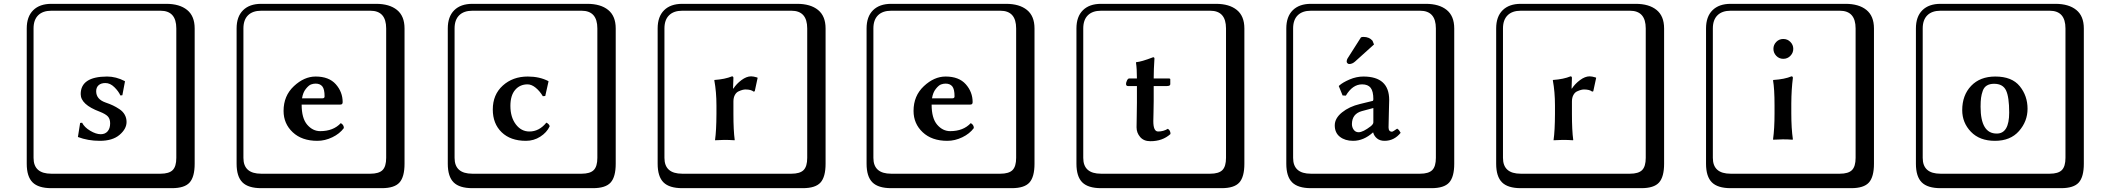

<svg xmlns="http://www.w3.org/2000/svg" viewBox="-20 -774 11038 1006"><path d="M399.9 -129.9 410.2 -130.9Q422.4 -106.9 452.6 -88.9Q482.9 -70.8 507.8 -70.8Q530.8 -70.8 543.9 -85.9Q557.1 -101.1 557.1 -127.9Q557.1 -150.9 545.2 -163.8Q533.2 -176.8 502 -189Q402.8 -226.1 402.8 -280.8Q402.8 -372.6 541 -373Q587.9 -373 633.8 -349.1L634.8 -347.2L621.1 -274.9L610.8 -273.9Q601.1 -295.9 579.1 -317.4Q557.1 -338.9 532.2 -338.9Q509.3 -338.9 496.6 -327.4Q483.9 -315.9 483.9 -295.9Q483.9 -253.9 533.2 -236.8Q556.2 -229 572 -221.4Q587.9 -213.9 606 -201.9Q624 -189.9 633.5 -172.9Q643.1 -155.8 643.1 -134.8Q643.1 -98.6 606.4 -67.4Q569.8 -36.1 502.9 -36.1Q440.9 -36.1 388.2 -56.2ZM249 -717.8Q204.1 -717.8 179.9 -693.8Q155.8 -669.9 155.8 -625V53.2Q155.8 136.2 249 136.2H820.8Q865.7 136.2 884.8 117.2Q903.8 98.1 903.8 53.2V-625Q903.8 -717.8 820.8 -717.8ZM1000 84Q1000 152.8 973.4 182.4Q946.8 211.9 880.9 211.9H249Q181.2 211.9 150.6 181.4Q120.1 150.9 120.1 84V-625Q120.1 -687 154.1 -720.5Q188 -753.9 249 -753.9H851.1Q920.9 -753.9 960.4 -721.9Q1000 -689.9 1000 -625Z M1562.5 -258.8H1669.4Q1680.7 -258.8 1680.7 -269Q1680.7 -307.1 1668.7 -321.5Q1656.7 -335.9 1633.8 -335.9Q1621.6 -335.9 1609.6 -331.5Q1597.7 -327.1 1582.5 -308.3Q1567.4 -289.6 1562.5 -258.8ZM1765.6 -128.9Q1781.7 -120.1 1781.7 -103Q1759.8 -73.2 1721.2 -54.7Q1682.6 -36.1 1642.6 -36.1Q1561.5 -36.1 1513.7 -81.1Q1465.8 -126 1465.8 -192.9Q1465.8 -272 1519.8 -322.5Q1573.7 -373 1633.8 -373Q1703.6 -373 1739.5 -332.5Q1775.4 -292 1775.4 -238.8Q1775.4 -225.6 1762.7 -226.1H1560.5Q1560.5 -154.3 1589.6 -120.6Q1618.7 -86.9 1657.7 -86.9Q1726.6 -86.9 1765.6 -128.9ZM1348.6 -717.8Q1303.7 -717.8 1279.5 -693.8Q1255.4 -669.9 1255.4 -625V53.2Q1255.4 136.2 1348.6 136.2H1920.4Q1965.3 136.2 1984.4 117.2Q2003.4 98.1 2003.4 53.2V-625Q2003.4 -717.8 1920.4 -717.8ZM2099.6 84Q2099.6 152.8 2073 182.4Q2046.4 211.9 1980.5 211.9H1348.6Q1280.8 211.9 1250.2 181.4Q1219.7 150.9 1219.7 84V-625Q1219.7 -687 1253.7 -720.5Q1287.6 -753.9 1348.6 -753.9H1950.7Q2020.5 -753.9 2060.1 -721.9Q2099.6 -689.9 2099.6 -625Z M2744.1 -332Q2704.1 -332 2679.2 -303Q2654.3 -273.9 2654.3 -219.2Q2654.3 -160.2 2682.6 -122.6Q2710.9 -85 2753.9 -85Q2804.7 -85 2842.3 -130.9H2844.2Q2859.4 -122.1 2859.9 -111.8Q2844.7 -79.6 2810.8 -57.9Q2776.9 -36.1 2735.8 -36.1Q2654.8 -36.1 2608.4 -81.1Q2562 -126 2562 -200.2Q2562 -278.3 2614.5 -325.7Q2667 -373 2745.1 -373Q2807.1 -373 2853 -349.1L2854 -347.2L2836.9 -271L2824.2 -270Q2808.1 -296.9 2786.6 -314.5Q2765.1 -332 2744.1 -332ZM2455.1 -717.8Q2410.2 -717.8 2386 -693.8Q2361.8 -669.9 2361.8 -625V53.2Q2361.8 136.2 2455.1 136.2H3026.9Q3071.8 136.2 3090.8 117.2Q3109.9 98.1 3109.9 53.2V-625Q3109.9 -717.8 3026.9 -717.8ZM3206.1 84Q3206.1 152.8 3179.4 182.4Q3152.8 211.9 3086.9 211.9H2455.1Q2387.2 211.9 2356.7 181.4Q2326.2 150.9 2326.2 84V-625Q2326.2 -687 2360.1 -720.5Q2394 -753.9 2455.1 -753.9H3057.1Q3127 -753.9 3166.5 -721.9Q3206.1 -689.9 3206.1 -625Z M3822.8 -310.1Q3838.9 -335 3865.2 -354.5Q3891.6 -374 3915.5 -374Q3927.7 -374 3946.8 -368.2L3949.7 -366.2L3934.6 -295.9L3928.7 -293.9Q3915.5 -305.2 3885.7 -305.2Q3878.9 -305.2 3870.4 -303Q3861.8 -300.8 3849.9 -295.4Q3837.9 -290 3830.3 -276.1Q3822.8 -262.2 3822.8 -242.2V-176.8Q3822.8 -90.8 3829.6 -41L3828.6 -39.1Q3799.8 -41 3774.9 -41L3726.6 -39.1V-41Q3733.4 -88.9 3733.9 -176.8V-221.2Q3733.9 -293 3722.7 -353L3723.6 -355Q3778.8 -358.9 3815.4 -374Q3822.3 -374 3822.8 -366.2L3820.8 -310.1ZM3554.7 -717.8Q3509.8 -717.8 3485.6 -693.8Q3461.4 -669.9 3461.4 -625V53.2Q3461.4 136.2 3554.7 136.2H4126.5Q4171.4 136.2 4190.4 117.2Q4209.5 98.1 4209.5 53.2V-625Q4209.5 -717.8 4126.5 -717.8ZM4305.7 84Q4305.7 152.8 4279.1 182.4Q4252.4 211.9 4186.5 211.9H3554.7Q3486.8 211.9 3456.3 181.4Q3425.8 150.9 3425.8 84V-625Q3425.8 -687 3459.7 -720.5Q3493.7 -753.9 3554.7 -753.9H4156.7Q4226.6 -753.9 4266.1 -721.9Q4305.7 -689.9 4305.7 -625Z M4863.3 -258.8H4970.2Q4981.4 -258.8 4981.4 -269Q4981.4 -307.1 4969.5 -321.5Q4957.5 -335.9 4934.6 -335.9Q4922.4 -335.9 4910.4 -331.5Q4898.4 -327.1 4883.3 -308.3Q4868.2 -289.6 4863.3 -258.8ZM5066.4 -128.9Q5082.5 -120.1 5082.5 -103Q5060.5 -73.2 5022 -54.7Q4983.4 -36.1 4943.4 -36.1Q4862.3 -36.1 4814.5 -81.1Q4766.6 -126 4766.6 -192.9Q4766.6 -272 4820.6 -322.5Q4874.5 -373 4934.6 -373Q5004.4 -373 5040.3 -332.5Q5076.2 -292 5076.2 -238.8Q5076.2 -225.6 5063.5 -226.1H4861.3Q4861.3 -154.3 4890.4 -120.6Q4919.4 -86.9 4958.5 -86.9Q5027.3 -86.9 5066.4 -128.9ZM4649.4 -717.8Q4604.5 -717.8 4580.3 -693.8Q4556.2 -669.9 4556.2 -625V53.2Q4556.2 136.2 4649.4 136.2H5221.2Q5266.1 136.2 5285.2 117.2Q5304.2 98.1 5304.2 53.2V-625Q5304.2 -717.8 5221.2 -717.8ZM5400.4 84Q5400.4 152.8 5373.8 182.4Q5347.2 211.9 5281.2 211.9H4649.4Q4581.5 211.9 4551 181.4Q4520.5 150.9 4520.5 84V-625Q4520.5 -687 4554.4 -720.5Q4588.4 -753.9 4649.4 -753.9H5251.5Q5321.3 -753.9 5360.8 -721.9Q5400.4 -689.9 5400.4 -625Z M5890.1 -323.2Q5880.4 -323.2 5879.9 -334Q5879.9 -341.8 5885 -352.3Q5890.1 -362.8 5896 -362.8H5937Q5937 -413.6 5932.1 -445.8L5933.1 -448.2Q5960 -450.2 6022 -474.1Q6028.8 -474.1 6028.8 -466.8Q6024.9 -409.7 6024.9 -362.8H6106Q6111.8 -362.8 6111.8 -357.9V-333Q6111.8 -323.2 6094.2 -323.2H6024.9V-245.1Q6024.9 -220.2 6023.9 -184.1Q6022.9 -147.9 6022.9 -139.2Q6022.9 -85 6047.9 -85Q6075.7 -85 6099.1 -99.1Q6113.3 -90.3 6112.8 -71.8Q6070.8 -33.7 6006.8 -34.2Q5972.7 -34.2 5953.9 -56.2Q5935.1 -78.1 5935.1 -106.9Q5935.1 -115.7 5936 -163.8Q5937 -211.9 5937 -236.8V-323.2ZM5749 -717.8Q5704.1 -717.8 5679.9 -693.8Q5655.8 -669.9 5655.8 -625V53.2Q5655.8 136.2 5749 136.2H6320.8Q6365.7 136.2 6384.8 117.2Q6403.8 98.1 6403.8 53.2V-625Q6403.8 -717.8 6320.8 -717.8ZM6500 84Q6500 152.8 6473.4 182.4Q6446.8 211.9 6380.9 211.9H5749Q5681.2 211.9 5650.6 181.4Q5620.1 150.9 5620.1 84V-625Q5620.1 -687 5654.1 -720.5Q5688 -753.9 5749 -753.9H6351.1Q6420.9 -753.9 6460.4 -721.9Q6500 -689.9 6500 -625Z M7110.8 -578.1Q7115.2 -580.6 7124 -580.6Q7154.3 -580.6 7171.4 -560.5L7179.2 -541L7080.1 -451.7Q7065.4 -438.5 7049.3 -438.5Q7044.4 -438.5 7040.3 -442.4Q7036.1 -446.3 7036.1 -450.7Q7036.1 -461.4 7042.5 -470.7ZM7175.8 -208 7115.7 -191.9Q7064 -177.7 7063.5 -124Q7063.5 -106.9 7073 -94Q7082.5 -81.1 7098.6 -81.1Q7121.6 -81.1 7162.6 -112.8Q7175.8 -124 7175.8 -132.8ZM7255.4 -106.9Q7255.4 -84 7273.4 -84Q7278.3 -84 7300.8 -100.1L7302.7 -98.1Q7310.5 -94.2 7318.8 -78.1Q7284.7 -36.1 7234.4 -36.1Q7210.4 -36.1 7195.1 -48.6Q7179.7 -61 7174.8 -80.1H7173.8Q7125 -36.1 7069.8 -36.1Q7027.8 -36.1 7000.7 -57.1Q6973.6 -78.1 6973.6 -117.2Q6973.6 -154.3 7011.7 -185.1Q7049.8 -215.8 7105.5 -229L7171.4 -245.1Q7175.3 -245.1 7175.8 -253.9Q7175.8 -295.9 7161.6 -314Q7147.5 -332 7116.7 -332Q7066.9 -332 7031.7 -272.9L7014.6 -273.9L6994.6 -323.2L6997.6 -326.2Q7015.6 -342.3 7051.5 -357.7Q7087.4 -373 7123.5 -373Q7258.3 -373 7258.8 -251Q7258.8 -249 7257.1 -184.6Q7255.4 -120.1 7255.4 -106.9ZM6848.6 -717.8Q6803.7 -717.8 6779.5 -693.8Q6755.4 -669.9 6755.4 -625V53.2Q6755.4 136.2 6848.6 136.2H7420.4Q7465.3 136.2 7484.4 117.2Q7503.4 98.1 7503.4 53.2V-625Q7503.4 -717.8 7420.4 -717.8ZM7599.6 84Q7599.6 152.8 7573 182.4Q7546.4 211.9 7480.5 211.9H6848.6Q6780.8 211.9 6750.2 181.4Q6719.7 150.9 6719.7 84V-625Q6719.7 -687 6753.7 -720.5Q6787.6 -753.9 6848.6 -753.9H7450.7Q7520.5 -753.9 7560.1 -721.9Q7599.6 -689.9 7599.6 -625Z M8216.3 -310.1Q8232.4 -335 8258.8 -354.5Q8285.2 -374 8309.1 -374Q8321.3 -374 8340.3 -368.2L8343.3 -366.2L8328.1 -295.9L8322.3 -293.9Q8309.1 -305.2 8279.3 -305.2Q8272.5 -305.2 8263.9 -303Q8255.4 -300.8 8243.4 -295.4Q8231.4 -290 8223.9 -276.1Q8216.3 -262.2 8216.3 -242.2V-176.8Q8216.3 -90.8 8223.1 -41L8222.2 -39.1Q8193.4 -41 8168.5 -41L8120.1 -39.1V-41Q8127 -88.9 8127.4 -176.8V-221.2Q8127.4 -293 8116.2 -353L8117.2 -355Q8172.4 -358.9 8209 -374Q8215.8 -374 8216.3 -366.2L8214.4 -310.1ZM7948.2 -717.8Q7903.3 -717.8 7879.2 -693.8Q7855 -669.9 7855 -625V53.2Q7855 136.2 7948.2 136.2H8520Q8564.9 136.2 8584 117.2Q8603 98.1 8603 53.2V-625Q8603 -717.8 8520 -717.8ZM8699.2 84Q8699.2 152.8 8672.6 182.4Q8646 211.9 8580.1 211.9H7948.2Q7880.4 211.9 7849.9 181.4Q7819.3 150.9 7819.3 84V-625Q7819.3 -687 7853.3 -720.5Q7887.2 -753.9 7948.2 -753.9H8550.3Q8620.1 -753.9 8659.7 -721.9Q8699.2 -689.9 8699.2 -625Z M9047.9 -717.8Q9002.9 -717.8 8978.8 -693.8Q8954.6 -669.9 8954.6 -625V53.2Q8954.6 136.2 9047.9 136.2H9619.6Q9664.6 136.2 9683.6 117.2Q9702.6 98.1 9702.6 53.2V-625Q9702.6 -717.8 9619.6 -717.8ZM9798.8 84Q9798.8 152.8 9772.2 182.4Q9745.6 211.9 9679.7 211.9H9047.9Q8980 211.9 8949.5 181.4Q8918.9 150.9 8918.9 84V-625Q8918.9 -687 8952.9 -720.5Q8986.8 -753.9 9047.9 -753.9H9649.9Q9719.7 -753.9 9759.3 -721.9Q9798.8 -689.9 9798.8 -625ZM9286.9 -481.4Q9272 -497.1 9272 -518.1Q9272 -539.1 9286.9 -554.4Q9301.8 -569.8 9323.7 -569.8Q9345.7 -569.8 9360.8 -554.4Q9376 -539.1 9376 -518.1Q9376 -497.1 9360.8 -481.4Q9345.7 -465.8 9323.7 -465.8Q9301.8 -465.8 9286.9 -481.4ZM9277.8 -221.2Q9277.8 -309.1 9270 -353L9272 -355Q9331.1 -358.9 9366.7 -374Q9373.5 -374 9374 -366.2Q9366.2 -305.2 9365.7 -232.9V-180.2Q9365.7 -101.1 9374 -43.9L9372.1 -42Q9347.2 -43.9 9321.8 -43.9L9271 -42L9270 -43.9Q9277.8 -99.1 9277.8 -180.2Z M10261.2 -196.8Q10261.2 -274.9 10307.9 -324Q10354.5 -373 10434.6 -373Q10521.5 -373 10562.5 -322.5Q10603.5 -272 10603.5 -204.1Q10603.5 -138.2 10558.6 -87.2Q10513.7 -36.1 10432.6 -36.1Q10352.5 -36.1 10306.9 -83.5Q10261.2 -130.9 10261.2 -196.8ZM10428.2 -335Q10405.3 -335 10390.4 -325.9Q10375.5 -316.9 10368.9 -298.3Q10362.3 -279.8 10359.9 -261.5Q10357.4 -243.2 10357.4 -214.8Q10357.4 -73.7 10442.4 -74.2Q10507.3 -74.2 10507.3 -184.1Q10507.3 -266.1 10490.7 -300.5Q10474.1 -335 10428.2 -335ZM10147.5 -717.8Q10102.5 -717.8 10078.4 -693.8Q10054.2 -669.9 10054.2 -625V53.2Q10054.2 136.2 10147.5 136.2H10719.2Q10764.2 136.2 10783.2 117.2Q10802.2 98.1 10802.2 53.2V-625Q10802.2 -717.8 10719.2 -717.8ZM10898.4 84Q10898.4 152.8 10871.8 182.4Q10845.2 211.9 10779.3 211.9H10147.5Q10079.6 211.9 10049.1 181.4Q10018.6 150.9 10018.6 84V-625Q10018.6 -687 10052.5 -720.5Q10086.4 -753.9 10147.5 -753.9H10749.5Q10819.3 -753.9 10858.9 -721.9Q10898.4 -689.9 10898.4 -625Z"/></svg>

Font: Linux Biolinum Keyboard O
Style: Regular
Weight: 700
Designer: Philipp H. Poll
Foundry: Philipp H. Poll
Version: Version 0.6.1